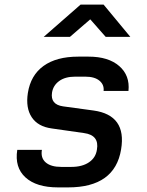

<svg xmlns="http://www.w3.org/2000/svg" viewBox="-20 -805 640 834"><path d="M232 9Q138 9 90.5 -34.5Q43 -78 55 -154H162Q156 -119 178.5 -99.5Q201 -80 246 -80H290Q337 -80 366.5 -100Q396 -120 401 -155Q412 -218 345 -227L205 -247Q145 -255 118 -295.5Q91 -336 101 -401Q113 -478 169 -518.5Q225 -559 320 -559H365Q451 -559 498 -518Q545 -477 538 -410H430Q433 -437 412 -454.5Q391 -472 351 -472H306Q263 -472 237 -453Q211 -434 206 -403Q198 -351 254 -343L386 -325Q531 -305 506 -156Q479 9 276 9ZM170 -645 330 -785H430L546 -645H439L372 -721L284 -645Z"/></svg>

Font: JetBrains Mono NL SemiBold
Style: Italic
Weight: 600
Italic angle: -9°
Monospace: yes
Designer: Philipp Nurullin, Konstantin Bulenkov
Foundry: JetBrains
Version: Version 2.305; ttfautohint (v1.8.4.7-5d5b)